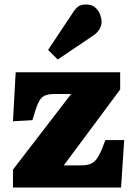

<svg xmlns="http://www.w3.org/2000/svg" viewBox="-20 -838 602 858"><path d="M38 0V-80L298 -418H225Q194 -418 177.5 -409.5Q161 -401 150 -376Q139 -351 125 -301L38 -296L50 -515H517V-438L265 -99H342Q374 -99 391.5 -109Q409 -119 422 -143.5Q435 -168 451 -212H535L521 0ZM238 -572 195 -615 308 -785Q322 -806 335 -812Q348 -818 364 -818Q390 -818 405.5 -804.5Q421 -791 427.5 -772.5Q434 -754 434 -741Q434 -725 425 -708.5Q416 -692 395 -678Z"/></svg>

Font: Literata 12pt ExtraBold
Style: Regular
Weight: 800
Designer: Latin by Veronika Burian and Jose Scaglione. Greek by Irene Vlachou. Cyrillic by Vera Evstafieva.
Foundry: TypeTogether
Version: Version 3.002